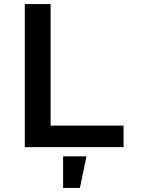

<svg xmlns="http://www.w3.org/2000/svg" viewBox="-20 -718 690 937"><path d="M101 0V-698H227V-105H583V0ZM288 199V45H402L370 199Z"/></svg>

Font: Azeret Mono Thin Medium
Style: Regular
Weight: 500
Version: Version 1.002